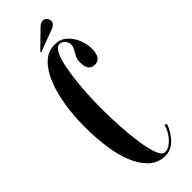

<svg xmlns="http://www.w3.org/2000/svg" viewBox="-277 -850 881 881"><g transform="rotate(-45 164.0 -409.0)"><path d="M194 10Q118 10 72.5 -82.5Q27 -175 27 -349Q27 -414.5 36.8 -478.8Q46.5 -543 67.2 -595.5Q88 -648 120.2 -679.5Q152.5 -711 197 -711Q231.5 -711 255.5 -690Q279.5 -669 292 -637.8Q304.5 -606.5 304.5 -575.5Q304.5 -548 294.5 -531.2Q284.5 -514.5 263.5 -514.5Q240 -514.5 230.5 -529.5Q221 -544.5 221 -570.5Q221 -590 228.2 -604Q235.5 -618 243 -630.5Q250.5 -643 250.5 -658Q250.5 -674 239 -685.5Q227.5 -697 215 -697Q197 -697 184.2 -672.8Q171.5 -648.5 163 -609Q154.5 -569.5 149.5 -522.8Q144.5 -476 142.5 -430.5Q140.5 -385 140.5 -350Q140.5 -296.5 144 -236.2Q147.5 -176 155.2 -123Q163 -70 175.5 -36.5Q188 -3 206.5 -3Q224.5 -3 242.2 -16.8Q260 -30.5 273.8 -51.5Q287.5 -72.5 292.5 -94.5L303.5 -88Q288.5 -46.5 260.5 -18.2Q232.5 10 194 10ZM128.5 -729.5 126 -733.5 209 -814.5Q223 -827.5 236.5 -827.5Q251 -827.5 259.5 -812Q263 -806 263 -799.5Q263 -779 234.5 -769Z"/></g></svg>

Font: Imbue 100pt SemiBold
Style: Regular
Weight: 600
Designer: Tyler Finck
Foundry: Etcetera Type Company
Version: Version 1.102; ttfautohint (v1.8.3)